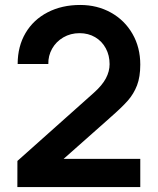

<svg xmlns="http://www.w3.org/2000/svg" viewBox="-20 -755 636 774"><path d="M50 -0.8 50.2 -106.2 358 -380.7Q392.2 -411.2 407 -439.4Q421.8 -467.5 421.8 -496.2Q421.8 -531.8 406.5 -560.2Q391.2 -588.7 363.7 -605Q336.1 -621.3 300.8 -621.3Q264.5 -621.3 235.3 -604.3Q206.1 -587.2 190 -558.6Q174 -530 174.8 -497H51.2Q51.2 -567.9 83 -621.9Q114.9 -675.8 172.2 -705.4Q229.5 -735 303.3 -735Q371.9 -735 427.1 -704.3Q482.3 -673.6 513.9 -618.8Q545.5 -564 545.5 -494.5Q545.5 -445.2 532.4 -410.9Q519.2 -376.7 495.5 -349.6Q471.8 -322.5 423.4 -280.3Q422.9 -279.8 422.2 -279.2Q421.5 -278.5 421 -278L202.5 -84.5L191.3 -114.5H545.5V-0.8Z"/></svg>

Font: Hauora
Style: Regular
Weight: 400
Designer: Wayne Shih
Foundry: WCYS
Version: Version 1.001